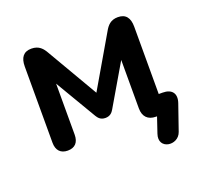

<svg xmlns="http://www.w3.org/2000/svg" viewBox="-113 -626 941 895"><g transform="rotate(-20 357.5 -178.0)"><path d="M685 -24C700 -68 679 -95 633 -95H614V-429C614 -473 596 -497 557 -497C521 -497 504 -477 490 -452L343 -200L196 -452C183 -475 166 -497 128 -497C89 -497 71 -473 71 -429V-51C71 -13 91 8 126 8C162 8 181 -13 181 -51V-304L301 -101C308 -90 318 -75 343 -75C367 -75 378 -89 385 -101L504 -304V-64C504 -23 526 0 566 0H571L545 77C520 150 620 164 641 103Z"/></g></svg>

Font: Nunito
Style: Bold
Weight: 700
Designer: Vernon Adams
Foundry: Vernon Adams
Version: Version 3.602